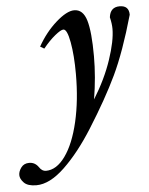

<svg xmlns="http://www.w3.org/2000/svg" viewBox="-134 -507 598 769"><g transform="rotate(-5 165.5 -122.5)"><path d="M-18.6 220.2Q-53.2 220.2 -68.4 204.6Q-83.5 189 -83.5 173.8Q-83.5 158.7 -72.3 143.6Q-61 128.4 -40 128.4Q-16.6 128.4 -2.4 148.9Q8.8 166 24.4 166Q67.4 166 102.5 116.9Q137.7 67.9 157.7 -18.3Q177.7 -104.5 177.7 -210Q177.7 -284.7 168 -338.1Q158.2 -391.6 143.1 -391.6Q132.8 -391.6 109.1 -372.3Q85.4 -353 60.5 -322.3L44.4 -331.5Q75.2 -386.7 119.1 -425.8Q163.1 -464.8 192.9 -464.8Q228.5 -464.8 242.2 -418.7Q255.9 -372.6 255.9 -274.4Q255.9 -190.9 241.2 -102.1Q289.1 -179.2 314.2 -254.2Q339.4 -329.1 339.4 -377.4Q339.4 -397.9 333 -424.3Q337.9 -464.8 375.5 -464.8Q413.1 -464.8 413.1 -427.7Q371.6 -281.7 328.4 -190.9Q285.2 -100.1 213.4 13.7Q156.2 104.5 95.7 162.4Q35.2 220.2 -18.6 220.2Z"/></g></svg>

Font: Elstob 6pt Medium
Style: Italic
Weight: 500
Italic angle: -20°
Designer: Peter S. Baker
Version: Version 1.015